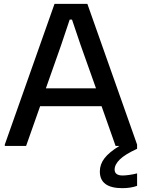

<svg xmlns="http://www.w3.org/2000/svg" viewBox="-20 -760 738 1000"><path d="M480 -300 400 -525 355 -658H343L298 -524L219 -300ZM617 220Q500 220 500 133Q500 96 524 64.5Q548 33 602 0H582L509 -207H189L116 0H5V-7L264 -740H435L694 -7V15Q631 44 604 70.5Q577 97 577 123Q577 154 619 154Q633 154 654 151Q675 148 694 143V208Q661 220 617 220Z"/></svg>

Font: EncodeSans
Style: Medium
Weight: 500
Designer: Pablo Impallari, Andres Torresi
Foundry: Pablo Impallari, Andres Torresi
Version: Version 1.000; ttfautohint (v1.4.1)